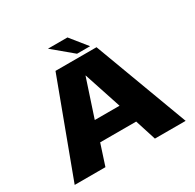

<svg xmlns="http://www.w3.org/2000/svg" viewBox="-174 -1009 1215 1198"><g transform="rotate(-30 433.0 -410.0)"><path d="M33.5 0H255L304 -150.5H563.5L611.5 0H833L581 -676H285.5ZM344.5 -288 433 -556.5H434.5L523 -288ZM455.5 -701.5H549.5L454.5 -819.5H314Z"/></g></svg>

Font: Anybody SemiExpanded ExtraBold
Style: Regular
Weight: 800
Width: 6
Version: Version 1.113;gftools[0.9.25]